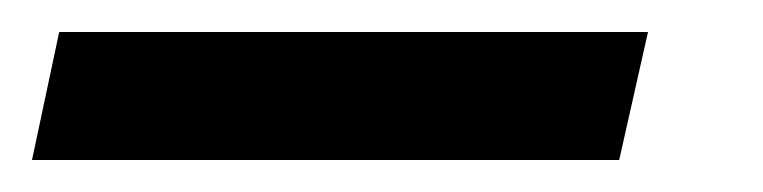

<svg xmlns="http://www.w3.org/2000/svg" viewBox="-89 74 477 120"><path d="M-69 174 -52 94H316L298 174Z"/></svg>

Font: Saira Thin Medium
Style: Italic
Weight: 500
Italic angle: -12°
Version: Version 1.101